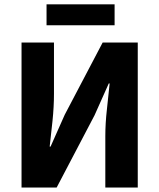

<svg xmlns="http://www.w3.org/2000/svg" viewBox="-20 -843 716 863"><path d="M76.8 0V-651.8H222.6V-421.5Q222.6 -363.7 216 -299.7Q209.3 -235.8 203.3 -184.1H207.3L271 -327.4L441.4 -651.8H599.2V0H453.4V-231.1Q453.4 -289.4 460.6 -351.9Q467.7 -414.4 472.8 -467.7H468.8L405 -324.9L234.6 0ZM189.2 -729.5V-823.4H495.1V-729.5Z"/></svg>

Font: Source Sans 3
Style: Regular
Weight: 200
Designer: Paul D. Hunt
Foundry: Adobe
Version: Version 3.046;hotconv 1.0.118;makeotfexe 2.5.65603